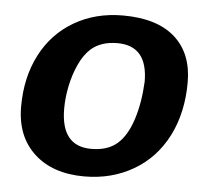

<svg xmlns="http://www.w3.org/2000/svg" viewBox="-44 -585 700 642"><g transform="rotate(5 305.5 -264.5)"><path d="M578.6 -333.5Q578.6 -232.4 539.1 -153.8Q499 -75.2 426 -32.7Q353 9.8 261.2 9.8Q154.8 9.8 92.8 -47.6Q30.8 -105 30.8 -204.6Q30.8 -302.7 69.8 -378.4Q108.9 -454.1 180.4 -495.8Q252 -537.6 343.8 -537.6Q458.5 -537.6 518.6 -484.1Q578.6 -430.7 578.6 -333.5ZM435.1 -323.2Q435.1 -443.8 333.5 -443.8Q278.3 -443.8 245.1 -414.6Q223.1 -395 207.3 -361.1Q191.4 -327.1 183.1 -287.4Q174.8 -247.6 174.8 -210.4Q174.8 -84 276.4 -84Q331.1 -84 363.3 -111.8Q395 -139.2 413.3 -195.3Q431.6 -251.5 435.1 -323.2Z"/></g></svg>

Font: Arimo
Style: Bold Italic
Weight: 700
Italic angle: -12°
Designer: Steve Matteson
Foundry: Monotype Imaging Inc.
Version: Version 1.33